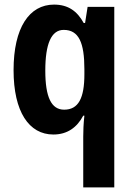

<svg xmlns="http://www.w3.org/2000/svg" viewBox="-20 -575 579 835"><path d="M342 240H477V-545H361L350 -475H344C316 -526 277 -555 215 -555C107 -555 39 -454 39 -270C39 -89 106 10 212 10C273 10 315 -21 342 -72H347C343 -36 342 -5 342 19ZM259 -98C203 -98 177 -153 177 -268C177 -384 203 -445 257 -445C323 -445 347 -389 347 -274V-252C347 -148 321 -98 259 -98Z"/></svg>

Font: Noto Sans Display SemiCondensed
Style: Bold
Weight: 700
Width: 4
Designer: Monotype Design Team
Foundry: Monotype Imaging Inc.
Version: Version 1.900